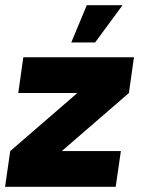

<svg xmlns="http://www.w3.org/2000/svg" viewBox="-50 -721 578 741"><path d="M447.5 -362 188.5 -138H416.5L396.5 0H-30.5L-10.5 -138L248.5 -362H20.5L40 -500H467ZM225 -557 285 -701H423L317 -557Z"/></svg>

Font: Urbanist ExtraBold
Style: Italic
Weight: 800
Italic angle: -8°
Designer: Corey Hu
Foundry: Corey Hu
Version: Version 1.321; ttfautohint (v1.8.4.7-5d5b)